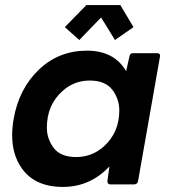

<svg xmlns="http://www.w3.org/2000/svg" viewBox="-20 -728 681 758"><path d="M281 -108Q343 -108 390 -150Q451 -205 451 -292Q451 -337 423.5 -373.5Q396 -410 334 -410Q272 -410 226 -368Q165 -313 165 -224Q165 -180 192 -144Q219 -108 281 -108ZM228 10Q117 10 65 -65Q28 -118 28 -194Q28 -225 34 -259Q55 -378 133.5 -453Q212 -528 323 -528Q431 -528 478 -447L491 -505Q493 -518 505 -518H601Q612 -518 612 -507L525 -13Q523 -1 510 0H416Q404 0 404 -13L412 -71Q336 10 228 10ZM434 -570 379 -659 293 -570 236 -621 321 -708H455L507 -621Z"/></svg>

Font: YamahaIndonesia935. App
Style: Bold Italic
Weight: 700
Italic angle: -10°
Designer: Dalton Maag Ltd
Foundry: Dalton Maag Ltd
Version: Version 1.002; January 01, 2024; Regular/Italic